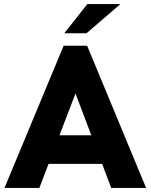

<svg xmlns="http://www.w3.org/2000/svg" viewBox="-20 -921 738 941"><path d="M292 -697H407L696 0H525L480.5 -118H218L173 0H2ZM427.5 -258 350 -463 271.5 -258ZM408 -901H570L404 -758H295Z"/></svg>

Font: HK Grotesk Black
Style: Regular
Weight: 900
Designer: Alfredo Marco Pradil
Foundry: Hanken Design Co.
Version: Version 3.001